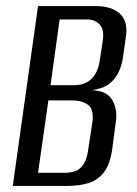

<svg xmlns="http://www.w3.org/2000/svg" viewBox="-20 -611 450 631"><path d="M22 0 105 -591H295Q346 -591 373.5 -566.5Q401 -542 394 -492L384 -422Q380 -394 369 -372.5Q358 -351 342 -338Q326 -325 307 -320Q288 -315 274 -314V-315Q293 -315 310.5 -310.5Q328 -306 340 -294Q353 -280 359 -258Q365 -236 360 -206L349 -122Q342 -72 322 -45.5Q302 -19 271.5 -9.5Q241 0 201 0ZM105 -43H191Q212 -43 228.5 -49Q245 -55 256 -73.5Q267 -92 271 -127L283 -205Q290 -251 270 -266Q250 -281 217 -281H139ZM146 -331H223Q259 -331 280.5 -351.5Q302 -372 308 -413L318 -479Q323 -514 307.5 -530.5Q292 -547 267 -547H176Z"/></svg>

Font: Alumni Sans Medium
Style: Italic
Weight: 500
Italic angle: -8°
Designer: Robert E. Leuschke
Foundry: Robert E. Leuschke
Version: Version 1.016